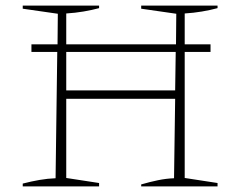

<svg xmlns="http://www.w3.org/2000/svg" viewBox="-20 -664 858 684"><path d="M61 0V-10Q92 -18 121 -23Q150 -28 178 -29L184 -479H92V-506H185L186 -615L61 -633V-644H333V-635Q307 -628 277.5 -623Q248 -618 216 -616V-506H607L608 -615L483 -633V-644H755V-635Q729 -628 699.5 -623Q670 -618 638 -616V-506H730V-479H638V-30L755 -12V0H483V-7Q514 -16 543 -22Q572 -28 600 -29L604 -312H216V-30L333 -12V0ZM216 -342H604L606 -479H216Z"/></svg>

Font: Piazzolla SC Thin
Style: Regular
Weight: 100
Designer: Juan Pablo del Peral
Foundry: Huerta Tipografica
Version: Version 1.330